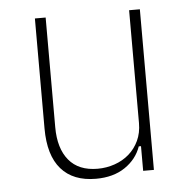

<svg xmlns="http://www.w3.org/2000/svg" viewBox="-43 -551 591 605"><g transform="rotate(-5 252.0 -248.0)"><path d="M387 -78H380Q366 -38 329 -13Q292 12 237 12Q165 12 127 -31.5Q89 -75 89 -160V-508H123V-161Q123 -94 154 -56.5Q185 -19 245 -19Q273 -19 299 -28Q325 -37 344.5 -54Q364 -71 375.5 -95.5Q387 -120 387 -151V-508H421V0H387Z"/></g></svg>

Font: IBM Plex Sans Condensed ExtraLight
Style: Regular
Weight: 200
Width: 3
Designer: Mike Abbink, Paul van der Laan, Pieter van Rosmalen
Foundry: Bold Monday
Version: Version 1.3